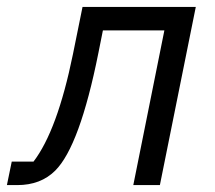

<svg xmlns="http://www.w3.org/2000/svg" viewBox="-66 -536 623 556"><path d="M-46 0 -32 -68H31Q100 -158 145 -378L173 -516H501L397 0H320L410 -448H232L219 -383Q165 -113 94 -42Q52 0 -16 0Z"/></svg>

Font: Aneliza
Style: Italic
Weight: 400
Italic angle: -11.31°
Designer: Mike Abbink, Paul van der Laan, Pieter van Rosmalen
Foundry: Bold Monday
Version: Version 3.0